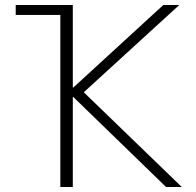

<svg xmlns="http://www.w3.org/2000/svg" viewBox="-20 -750 787 770"><path d="M43 -730H272V-399H274L635 -730H699L316 -380L709 0H646L274 -361H272V0H222V-690H43Z"/></svg>

Font: M PLUS 1p Light
Style: Regular
Weight: 300
Version: Version 1.061